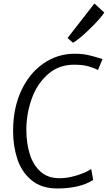

<svg xmlns="http://www.w3.org/2000/svg" viewBox="-20 -1059 610 1086"><path d="M304 7Q214 7 158 -40Q102 -86.5 78 -160Q54 -233.5 54 -318Q54 -446.5 100 -546Q146 -645 225.8 -700Q305.5 -755 402 -755Q427 -755 447.5 -752.8Q468 -750.5 493.8 -744Q519.5 -737.5 560 -725L534 -663Q509.5 -676 478 -684.5Q446.5 -693 399 -693Q311 -693 250 -638Q188.5 -583.5 158.8 -498.8Q129 -414 129 -324Q129 -249 148.5 -187Q168 -125 209.5 -88Q251 -51 317 -51Q350.5 -51 385 -59Q419.5 -67 448.8 -79Q478 -91 496 -103L507 -41Q488 -29 465.8 -20Q443.5 -11 418 -5Q392.5 1 364 4Q335.5 7 304 7ZM393 -817 362 -844 514 -1039 570 -988Q562 -975.5 546.2 -957Q530.5 -938.5 510 -917.5Q489.5 -896.5 468 -876.5Q446.5 -856.5 426.8 -840.8Q407 -825 393 -817Z"/></svg>

Font: Koeln Type Sans Light
Style: Italic
Weight: 300
Italic angle: -7.5°
Designer: Eben Sorkin
Foundry: Eben Sorkin
Version: Version 2.001